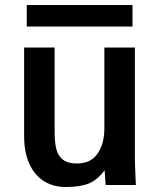

<svg xmlns="http://www.w3.org/2000/svg" viewBox="-20 -740 640 768"><path d="M76.5 -196V-550H198.5V-211Q198.5 -171 205.2 -144Q212 -117 231.5 -101.5Q251 -86 287.5 -86Q343 -86 370.2 -125.5Q397.5 -165 397.5 -227V-550H519.5V-119Q519.5 -87.5 521.5 -43.5Q522.5 -28.5 523.5 0H402.5L398.5 -59Q370 -20.5 335.5 -6.2Q301 8 243.5 8Q192 8 154.5 -16.2Q117 -40.5 96.8 -86.2Q76.5 -132 76.5 -196ZM87 -720H510V-634H87Z"/></svg>

Font: JuliaMono
Style: Bold
Weight: 700
Monospace: yes
Designer: cormullion
Foundry: corm
Version: Version 0.055; ttfautohint (v1.8.4)